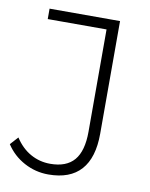

<svg xmlns="http://www.w3.org/2000/svg" viewBox="-76 -701 594 762"><g transform="rotate(10 221.0 -319.5)"><path d="M0 -87 29 -119Q55 -79 91.5 -58.5Q128 -38 171 -38Q236 -38 267.5 -75Q299 -112 299 -190V-602H62V-644H346V-190Q346 -93 302 -44Q258 5 171 5Q119 5 73.5 -19.5Q28 -44 0 -87Z"/></g></svg>

Font: Montserrat Ace
Style: Light
Weight: 300
Designer: Julieta Ulanovsky
Foundry: Julieta Ulanovsky
Version: Version 1